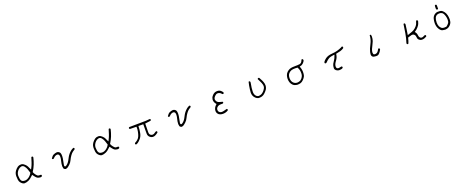

<svg xmlns="http://www.w3.org/2000/svg" viewBox="197 -2641 11106 4666"><g transform="rotate(-20 5750.0 -308.5)"><path d="M790.5 -69.3 760.7 -69.8Q743.7 -71.3 734.9 -75.7Q718.8 -84.5 689 -121.6Q659.2 -158.7 648.4 -192.4L646.5 -198.2L649.9 -203.6Q698.2 -278.3 730.5 -359.4Q762.7 -439.9 781.7 -524.4Q782.2 -526.9 782.2 -528.8Q782.2 -530.8 782 -533.2Q781.7 -535.6 781.2 -538.6Q779.8 -544.9 776.4 -550.3L761.2 -557.1Q760.3 -557.6 758.1 -557.6Q755.9 -557.6 752.4 -556.6Q745.6 -555.7 739.3 -550.8Q719.7 -485.4 697.5 -419.2Q675.3 -353 641.6 -291.5L629.4 -269.5Q606.4 -315.4 598.9 -332.3Q591.3 -349.1 586.4 -359.9Q573.7 -389.6 534.4 -426.5Q495.1 -463.4 461.9 -468.3Q449.7 -470.2 437.5 -470.2Q414.6 -470.2 391.1 -463.9Q355 -453.6 315.4 -414.3Q275.9 -375 256.8 -335.7Q237.8 -296.4 236.8 -248.5Q236.8 -242.7 236.8 -236.3Q236.8 -192.9 242.7 -148.4Q249 -100.1 272.5 -71.8Q296.9 -42 319.1 -27.3Q341.3 -12.7 367.2 -9.3Q416.5 -9.3 472.2 -33.7Q530.3 -59.1 599.1 -129.4L609.9 -140.6L619.1 -127.4Q653.8 -78.1 679.2 -52.7Q696.8 -35.2 708.5 -30.3Q740.7 -17.1 772 -14.2Q776.4 -13.7 783 -13.7Q789.6 -13.7 799.6 -15.9Q809.6 -18.1 819.8 -24.4L826.7 -39.6Q827.1 -41 827.1 -43.2Q827.1 -45.4 826.7 -48.8Q825.7 -56.2 821.3 -63L807.6 -69.8Q796.4 -69.3 790.5 -69.3ZM460 -81.1H460.4Q460 -81.1 460 -81.1ZM428.2 -70.8Q415.5 -68.8 404.5 -68.8Q393.6 -68.8 385.7 -69.3Q335.9 -72.3 315.4 -99.6Q296.9 -124.5 292.5 -156.2Q288.6 -185.1 285.6 -224.6Q285.2 -230.5 285.2 -236.8Q285.2 -272.9 301.8 -309.1Q320.3 -348.6 353.8 -380.1Q387.2 -411.6 427.7 -419.9Q436 -421.9 443.8 -421.9Q479.5 -421.9 507.3 -387.2Q538.1 -349.1 554.2 -304.9Q570.3 -260.7 587.4 -202.6Q575.2 -180.2 563 -164.1Q518.1 -105.5 460 -81.1Q446.3 -73.7 428.2 -70.8Z M1347.7 -393.6Q1370.1 -393.6 1384.3 -379.4Q1397.5 -366.2 1401.4 -341.3Q1403.3 -328.6 1403.3 -313.5Q1403.3 -271 1387.2 -211.9Q1368.7 -144 1368.7 -89.4Q1368.7 -83.5 1369.1 -77.1Q1371.6 -22.9 1391.6 -9.8Q1413.6 4.9 1427.7 6.3Q1455.1 3.4 1477.5 -10Q1500 -23.4 1542 -62.5Q1583 -100.6 1609.1 -156.7Q1635.3 -212.9 1668.9 -259.8Q1703.1 -307.1 1734.4 -330.6Q1762.2 -352.1 1793.9 -371.1L1798.3 -384.8Q1797.9 -399.4 1789.1 -408.2L1773.9 -413.1Q1733.4 -397.9 1701.2 -370.6Q1629.9 -310.1 1592.8 -238.8Q1573.2 -200.7 1552.7 -163.6Q1531.2 -125.5 1503.4 -97.7Q1475.6 -69.8 1453.1 -59.6Q1445.8 -55.7 1439.5 -55.7Q1430.7 -55.7 1424.8 -61.5Q1416.5 -70.3 1416.5 -87.4Q1416.5 -92.3 1417 -97.7Q1420.4 -132.8 1436.8 -201.4Q1453.1 -270 1453.1 -318.8Q1453.1 -379.9 1439.9 -403.8Q1430.7 -420.9 1409.2 -435.3Q1387.7 -449.7 1361.8 -449.7Q1356 -449.7 1349.1 -448.7Q1313 -444.3 1272.9 -426.3Q1235.8 -410.2 1197.3 -350.1Q1198.2 -338.4 1205.6 -330.1L1221.2 -325.7Q1235.8 -327.1 1245.1 -335.9Q1287.1 -385.3 1335.4 -392.6Q1341.8 -393.6 1347.7 -393.6Z M2790.5 -69.3 2760.7 -69.8Q2743.7 -71.3 2734.9 -75.7Q2718.8 -84.5 2689 -121.6Q2659.2 -158.7 2648.4 -192.4L2646.5 -198.2L2649.9 -203.6Q2698.2 -278.3 2730.5 -359.4Q2762.7 -439.9 2781.7 -524.4Q2782.2 -526.9 2782.2 -528.8Q2782.2 -530.8 2782 -533.2Q2781.7 -535.6 2781.2 -538.6Q2779.8 -544.9 2776.4 -550.3L2761.2 -557.1Q2760.3 -557.6 2758.1 -557.6Q2755.9 -557.6 2752.4 -556.6Q2745.6 -555.7 2739.3 -550.8Q2719.7 -485.4 2697.5 -419.2Q2675.3 -353 2641.6 -291.5L2629.4 -269.5Q2606.4 -315.4 2598.9 -332.3Q2591.3 -349.1 2586.4 -359.9Q2573.7 -389.6 2534.4 -426.5Q2495.1 -463.4 2461.9 -468.3Q2449.7 -470.2 2437.5 -470.2Q2414.6 -470.2 2391.1 -463.9Q2355 -453.6 2315.4 -414.3Q2275.9 -375 2256.8 -335.7Q2237.8 -296.4 2236.8 -248.5Q2236.8 -242.7 2236.8 -236.3Q2236.8 -192.9 2242.7 -148.4Q2249 -100.1 2272.5 -71.8Q2296.9 -42 2319.1 -27.3Q2341.3 -12.7 2367.2 -9.3Q2416.5 -9.3 2472.2 -33.7Q2530.3 -59.1 2599.1 -129.4L2609.9 -140.6L2619.1 -127.4Q2653.8 -78.1 2679.2 -52.7Q2696.8 -35.2 2708.5 -30.3Q2740.7 -17.1 2772 -14.2Q2776.4 -13.7 2783 -13.7Q2789.6 -13.7 2799.6 -15.9Q2809.6 -18.1 2819.8 -24.4L2826.7 -39.6Q2827.1 -41 2827.1 -43.2Q2827.1 -45.4 2826.7 -48.8Q2825.7 -56.2 2821.3 -63L2807.6 -69.8Q2796.4 -69.3 2790.5 -69.3ZM2460 -81.1H2460.4Q2460 -81.1 2460 -81.1ZM2428.2 -70.8Q2415.5 -68.8 2404.5 -68.8Q2393.6 -68.8 2385.7 -69.3Q2335.9 -72.3 2315.4 -99.6Q2296.9 -124.5 2292.5 -156.2Q2288.6 -185.1 2285.6 -224.6Q2285.2 -230.5 2285.2 -236.8Q2285.2 -272.9 2301.8 -309.1Q2320.3 -348.6 2353.8 -380.1Q2387.2 -411.6 2427.7 -419.9Q2436 -421.9 2443.8 -421.9Q2479.5 -421.9 2507.3 -387.2Q2538.1 -349.1 2554.2 -304.9Q2570.3 -260.7 2587.4 -202.6Q2575.2 -180.2 2563 -164.1Q2518.1 -105.5 2460 -81.1Q2446.3 -73.7 2428.2 -70.8Z M3443.4 -371.6H3568.8Q3567.4 -237.8 3567.4 -189.7Q3567.4 -141.6 3567.9 -123.5Q3568.8 -74.2 3603 -40Q3636.7 -6.8 3672.4 -3.4Q3680.7 -2.4 3689 -2.4Q3716.8 -2.4 3740.7 -12.2Q3772 -24.9 3819.8 -60.5L3826.7 -74.7Q3827.1 -76.2 3827.1 -79.6Q3827.1 -83 3825.7 -88.1Q3824.2 -93.3 3821.3 -98.1L3808.1 -104.5Q3783.2 -100.6 3764.2 -83.5Q3737.3 -60.5 3707 -56.2Q3701.2 -55.7 3695.3 -55.7Q3669.9 -55.7 3646.5 -72.3Q3616.7 -93.8 3615.7 -141.6Q3615.7 -150.4 3615.7 -164.1Q3615.7 -219.2 3619.1 -371.6Q3667.5 -379.4 3703.6 -382.1Q3739.7 -384.8 3772 -394.5L3777.8 -406.7Q3778.3 -408.2 3778.3 -411.6Q3778.3 -415 3776.9 -420.2Q3775.4 -425.3 3772.5 -430.2L3757.8 -437Q3723.1 -437 3690.4 -431.2Q3678.7 -429.2 3645.5 -428.2Q3522.9 -424.8 3227.5 -423.3L3214.8 -417L3208.5 -403.8Q3208 -402.3 3208 -401.4Q3208 -389.2 3214.4 -381.3Q3222.7 -375 3233.4 -373.5L3392.6 -371.6Q3393.6 -349.6 3393.6 -334.7Q3393.6 -319.8 3391.6 -295.4Q3389.6 -271 3383.8 -243.7Q3373 -188.5 3355 -141.6Q3336.4 -92.8 3297.9 -61Q3263.2 -32.2 3224.6 -12.7L3218.3 1.5Q3217.8 2.9 3217.8 3.9Q3217.8 16.1 3224.1 23.9Q3231.9 29.8 3241.7 31.7Q3264.6 25.9 3293.9 4.9Q3326.2 -17.6 3367.4 -66.9Q3408.7 -116.2 3424.8 -194.8Q3440.9 -275.9 3442.9 -358.9Z M4347.7 -393.6Q4370.1 -393.6 4384.3 -379.4Q4397.5 -366.2 4401.4 -341.3Q4403.3 -328.6 4403.3 -313.5Q4403.3 -271 4387.2 -211.9Q4368.7 -144 4368.7 -89.4Q4368.7 -83.5 4369.1 -77.1Q4371.6 -22.9 4391.6 -9.8Q4413.6 4.9 4427.7 6.3Q4455.1 3.4 4477.5 -10Q4500 -23.4 4542 -62.5Q4583 -100.6 4609.1 -156.7Q4635.3 -212.9 4668.9 -259.8Q4703.1 -307.1 4734.4 -330.6Q4762.2 -352.1 4793.9 -371.1L4798.3 -384.8Q4797.9 -399.4 4789.1 -408.2L4773.9 -413.1Q4733.4 -397.9 4701.2 -370.6Q4629.9 -310.1 4592.8 -238.8Q4573.2 -200.7 4552.7 -163.6Q4531.2 -125.5 4503.4 -97.7Q4475.6 -69.8 4453.1 -59.6Q4445.8 -55.7 4439.5 -55.7Q4430.7 -55.7 4424.8 -61.5Q4416.5 -70.3 4416.5 -87.4Q4416.5 -92.3 4417 -97.7Q4420.4 -132.8 4436.8 -201.4Q4453.1 -270 4453.1 -318.8Q4453.1 -379.9 4439.9 -403.8Q4430.7 -420.9 4409.2 -435.3Q4387.7 -449.7 4361.8 -449.7Q4356 -449.7 4349.1 -448.7Q4313 -444.3 4272.9 -426.3Q4235.8 -410.2 4197.3 -350.1Q4198.2 -338.4 4205.6 -330.1L4221.2 -325.7Q4235.8 -327.1 4245.1 -335.9Q4287.1 -385.3 4335.4 -392.6Q4341.8 -393.6 4347.7 -393.6Z M5665.5 -418.5Q5665.5 -419.4 5665.5 -421.6Q5665.5 -423.8 5665.3 -427Q5665 -430.2 5664.1 -433.3Q5663.1 -436.5 5661.6 -439.5Q5658.7 -445.8 5653.3 -451.2Q5606.4 -510.7 5553.2 -514.2Q5542.5 -515.1 5533.9 -515.1Q5525.4 -515.1 5513.7 -514.4Q5502 -513.7 5488.8 -510.7Q5475.6 -507.8 5464.8 -502.9Q5431.6 -487.3 5407.7 -461.4Q5378.4 -429.7 5367.7 -404.3Q5359.4 -384.8 5356.9 -358.4Q5356.4 -352.1 5356.4 -345.7Q5356.4 -289.1 5401.9 -233.9L5409.7 -224.1Q5393.1 -209 5386.2 -202.4Q5379.4 -195.8 5373.8 -189.2Q5368.2 -182.6 5363.3 -176.3Q5353.5 -164.1 5347.7 -152.3Q5327.1 -112.8 5327.1 -72.8Q5327.1 -54.7 5332 -38.6Q5338.9 -14.2 5357.9 8.3Q5376 29.8 5404.8 40.5Q5439 53.7 5479.5 53.7Q5552.2 53.7 5611.8 16.1L5618.7 2.4Q5619.1 1 5619.1 -0.7Q5619.1 -2.4 5618.9 -5.1Q5618.7 -7.8 5617.7 -10.7Q5616.2 -16.6 5612.8 -22L5601.1 -27.8Q5556.6 -15.1 5510.7 -4.4Q5488.8 1 5470.2 1Q5444.3 1 5424.8 -9.3Q5389.6 -27.3 5382.8 -60.5Q5380.4 -71.8 5380.4 -82.5Q5380.4 -102.1 5388.2 -120.6Q5400.9 -148.9 5435.1 -168Q5462.4 -183.1 5511.7 -183.1Q5523.9 -183.1 5531 -182.4Q5538.1 -181.6 5540.5 -181.6Q5556.2 -181.6 5568.8 -189.9L5575.7 -203.6Q5576.2 -205.1 5576.2 -206.1Q5576.2 -216.8 5571.3 -224.1Q5527.3 -236.8 5493.2 -245.6Q5456.5 -254.9 5435.5 -278.3Q5414.6 -301.8 5408.7 -336.9Q5408.2 -341.8 5408.2 -346.7Q5408.2 -383.3 5448.7 -423.3Q5482.4 -457.5 5513.2 -459.5Q5518.1 -460 5525.9 -460Q5533.7 -460 5546.1 -457.8Q5558.6 -455.6 5569.6 -450.4Q5580.6 -445.3 5589.4 -438.7Q5598.1 -432.1 5605 -425.8Q5614.7 -415.5 5622.6 -406.2L5637.2 -398.9Q5638.7 -398.4 5639.6 -398.4Q5650.9 -398.4 5658.7 -403.8Z M6285.6 -198.2Q6285.6 -157.2 6297.4 -124Q6313 -81.5 6347.2 -49.8Q6379.9 -18.6 6420.4 -11.2Q6431.6 -10.3 6441.9 -10.3Q6479.5 -10.3 6512.7 -20.5Q6554.7 -33.2 6595.2 -73.7Q6637.2 -115.7 6656.5 -146.7Q6675.8 -177.7 6681.6 -216.8Q6684.1 -231.9 6684.1 -247.1Q6684.1 -271.5 6678.2 -296.9Q6668 -338.4 6647.5 -381.6Q6627 -424.8 6603 -465.3L6589.4 -472.2Q6587.9 -472.7 6584.5 -472.7Q6581.1 -472.7 6575.4 -471.2Q6569.8 -469.7 6564.9 -465.8Q6559.6 -459 6557.6 -450.2Q6576.2 -409.2 6597.4 -368.7Q6618.7 -328.1 6630.9 -280.8Q6635.7 -262.7 6635.7 -245.1Q6635.7 -214.4 6621.1 -187Q6599.1 -146 6570.3 -117.7Q6544.9 -92.3 6521.2 -78.9Q6497.6 -65.4 6457 -59.1Q6450.2 -58.1 6443.4 -58.1Q6406.7 -58.1 6377 -90.3Q6343.8 -126.5 6340.3 -183.6Q6339.8 -197.3 6339.8 -211.4Q6339.8 -253.9 6346.2 -301.8Q6355 -364.3 6366.7 -426.8Q6367.7 -432.1 6367.7 -437.5Q6367.7 -452.6 6360.8 -463.4L6347.2 -470.2Q6345.7 -470.7 6343.8 -470.7Q6341.8 -470.7 6338.4 -470.2Q6332.5 -469.2 6327.1 -465.8Q6304.7 -378.4 6293 -283.7Q6285.6 -225.6 6285.6 -198.2Z M7420.4 -43Q7405.8 -43.9 7391.6 -48.3Q7359.9 -58.6 7335.9 -82.5Q7296.9 -122.1 7292.5 -194.3Q7292 -201.2 7292 -207.5Q7292 -237.3 7299.8 -267.1Q7309.6 -304.7 7335 -330.1Q7367.7 -362.8 7403.3 -374.5Q7439.9 -386.2 7500.5 -386.2Q7528.3 -386.2 7564.5 -382.3Q7579.6 -349.6 7588.9 -323Q7598.1 -296.4 7600.1 -265.6Q7601.6 -245.6 7601.6 -230.7Q7601.6 -215.8 7601.1 -205.6Q7600.1 -173.3 7582 -136.7Q7564.5 -100.1 7522 -65.9Q7504.4 -56.6 7487.5 -51.3Q7470.7 -45.9 7456.8 -43.9Q7442.9 -42 7434.8 -42Q7426.8 -42 7420.4 -43ZM7573.2 -438H7538.6Q7497.6 -438 7455.6 -435.1Q7404.8 -431.2 7371.6 -416.5Q7338.4 -401.9 7305.2 -372.1Q7272.9 -343.3 7257.3 -298.8Q7241.7 -254.4 7241.7 -207Q7241.7 -101.6 7303.2 -40Q7326.2 -17.1 7352.1 -7.3Q7384.8 4.4 7419.4 8.3Q7464.4 8.3 7503.4 -2.9Q7541 -13.7 7579.1 -53.2Q7617.2 -92.8 7631.8 -123Q7646.5 -152.8 7649.4 -192.4Q7651.4 -216.3 7651.4 -234.4Q7651.4 -252.4 7650.4 -267.1Q7647.9 -297.4 7641.6 -321.8Q7634.8 -346.7 7625.5 -373.5L7620.1 -388.7L7635.7 -391.1Q7680.2 -397.9 7715.3 -432.1Q7750.5 -466.3 7759.8 -494.1Q7760.3 -499 7760.3 -503.9Q7760.3 -519 7753.4 -529.8L7739.7 -536.6Q7738.3 -537.1 7735.1 -537.1Q7731.9 -537.1 7727.1 -535.9Q7722.2 -534.7 7717.3 -531.7Q7709 -502.9 7691.4 -478.5Q7686.5 -471.7 7679.2 -464.6Q7671.9 -457.5 7661.6 -451.7Q7651.4 -445.8 7639.6 -443.4Q7615.7 -438 7573.2 -438Z M8386.2 -69.3Q8386.2 -61 8387.2 -54.2Q8390.1 -31.7 8415.3 -8.5Q8440.4 14.6 8482.9 22Q8491.7 22.5 8500 22.5Q8522 22.5 8542 19Q8566.4 15.1 8588.4 1L8595.2 -13.2Q8595.7 -14.6 8595.7 -15.6Q8595.7 -27.8 8589.8 -36.6L8576.2 -43.9Q8550.8 -42 8529.8 -34.7Q8515.1 -29.8 8500.7 -29.8Q8486.3 -29.8 8472.2 -34.2Q8462.9 -37.1 8456.1 -43.9Q8441.9 -58.1 8441.9 -88.9Q8441.9 -95.7 8442.4 -103.5Q8447.3 -154.3 8500.5 -223.6Q8548.8 -287.6 8558.1 -367.7L8559.6 -377.4Q8623 -388.7 8674.3 -403.3Q8722.2 -417 8764.2 -445.3L8772.9 -463.4Q8773.4 -464.8 8773.4 -468.3Q8773.4 -471.7 8772 -476.8Q8770.5 -481.9 8767.6 -486.8L8753.4 -493.7Q8752 -494.1 8751 -494.1Q8739.7 -494.1 8731.9 -488.8L8729.5 -483.4L8725.6 -481.4Q8607.9 -425.3 8477.5 -416.5Q8353.5 -408.2 8290 -357.9Q8247.6 -324.2 8229.5 -298.3Q8221.2 -285.6 8218.3 -275.9Q8217.8 -273.9 8217.8 -272.5Q8217.8 -261.2 8223.1 -253.4L8237.8 -246.6Q8239.3 -246.1 8240.2 -246.1Q8253.4 -246.1 8262.7 -252.9Q8322.3 -314.9 8363.8 -337.4Q8377 -344.7 8388.7 -348.4Q8400.4 -352.1 8412.8 -355.5Q8425.3 -358.9 8438 -361.3Q8463.9 -366.7 8491.7 -369.6L8511.2 -371.6L8505.9 -352.5Q8485.8 -284.2 8442.4 -224.6Q8401.9 -169.4 8392.6 -124.5Q8386.2 -91.3 8386.2 -69.3Z M9340.8 -74.7Q9340.8 -45.4 9351.6 -29.8Q9371.6 -1 9393.1 1.5Q9420.4 4.4 9447.8 8.3Q9454.1 8.8 9460.4 8.8Q9480.5 8.8 9497.1 4.9Q9519 0 9550 -36.4Q9581.1 -72.8 9599.6 -114.3Q9600.1 -117.7 9600.1 -121.1Q9600.1 -131.3 9594.2 -138.7L9579.6 -146Q9578.1 -146.5 9576.4 -146.5Q9574.7 -146.5 9572.3 -146.2Q9569.8 -146 9567.4 -145Q9562.5 -144 9558.6 -141.1Q9523.4 -68.4 9485.4 -53.7Q9462.4 -44.9 9444.3 -44.9Q9431.2 -44.9 9420.4 -49.3Q9397.9 -59.1 9397.9 -97.7Q9397.9 -109.9 9399.9 -125.5Q9408.2 -181.2 9456.1 -268.1Q9503.9 -355 9514.2 -423.8Q9518.6 -452.1 9518.6 -477.1Q9518.6 -502 9512.2 -521L9499.5 -526.9Q9498 -527.3 9496.6 -527.3Q9486.8 -527.3 9479 -522.9Q9475.1 -410.2 9420.9 -310.5Q9366.7 -210.9 9348.6 -133.3Q9340.8 -99.6 9340.8 -74.7Z M10639.6 14.6Q10670.4 14.6 10699.2 5.4Q10728 -3.9 10757.3 -21L10764.6 -35.2Q10765.1 -38.6 10765.1 -41.5Q10765.1 -51.8 10759.3 -59.6L10744.6 -66.4Q10724.6 -64.5 10707 -53.2Q10683.1 -38.1 10654.3 -35.6Q10651.9 -35.6 10649.4 -35.6Q10620.1 -35.6 10600.8 -62Q10581.5 -88.4 10579.6 -133.3Q10577.6 -169.9 10545.4 -211.4L10536.1 -223.1L10548.8 -231Q10596.7 -260.3 10634.8 -305.7Q10672.9 -351.1 10682.1 -378.9Q10691.4 -406.7 10701.2 -437.5Q10701.7 -441.4 10701.7 -445.3Q10701.7 -456.1 10695.3 -465.3L10681.2 -472.2Q10679.7 -472.7 10676.5 -472.7Q10673.3 -472.7 10668.7 -471.4Q10664.1 -470.2 10659.7 -466.8Q10649.9 -448.2 10644.5 -426.8Q10638.2 -400.4 10621.6 -371.6Q10605 -342.3 10563.5 -304.7Q10521 -266.6 10470.2 -249L10350.1 -208Q10360.8 -286.1 10370.6 -342.8Q10380.4 -399.4 10386.2 -456.1Q10387.7 -463.9 10387.7 -469.7Q10387.7 -485.8 10380.4 -498.5L10366.7 -505.4Q10365.7 -505.9 10364.7 -505.9Q10353.5 -505.9 10345.2 -499.5Q10328.1 -383.3 10309.1 -267.6Q10289.6 -148.9 10251.5 -34.7Q10251 -32.7 10251 -31.2Q10251 -19.5 10256.8 -10.3L10272 -3.4Q10273.4 -2.9 10274.4 -2.9Q10285.6 -2.9 10293 -8.3Q10307.1 -39.1 10316.4 -72.3L10337.9 -149.9Q10387.7 -166 10429.2 -176.8Q10442.9 -180.2 10455.1 -180.2Q10486.3 -180.2 10506.8 -157.2Q10533.7 -127.4 10534.7 -79.1Q10535.6 -41 10565.9 -14.2Q10596.2 12.7 10628.4 14.2Q10634.3 14.6 10639.6 14.6Z M11262.7 -565.9Q11260.7 -583 11260.7 -597.2Q11260.7 -611.3 11261.2 -618.4Q11261.7 -625.5 11261.7 -631.1Q11261.7 -636.7 11260.3 -645.8Q11258.8 -654.8 11254.9 -664.1L11240.7 -670.4Q11239.3 -670.9 11235.8 -670.9Q11232.4 -670.9 11227.5 -669.4Q11222.7 -668 11218.3 -664.6Q11211.9 -656.2 11211.4 -640.6Q11209.5 -597.7 11209.5 -589.4Q11209.5 -568.8 11219.2 -552.7Q11226.6 -546.9 11236.3 -545.4Q11246.6 -547.4 11256.3 -553.2ZM11305.2 -81.1Q11273.4 -76.7 11253.9 -76.7Q11234.4 -76.7 11220.7 -79.1Q11193.4 -83 11177.7 -96.7Q11147.5 -122.6 11132.3 -155.3Q11113.8 -195.8 11113.8 -255.9Q11113.8 -288.1 11119.6 -323.2Q11129.4 -379.9 11159.2 -409.7Q11191.4 -442.4 11249 -442.4Q11272.5 -442.4 11294.4 -435.1Q11330.1 -424.3 11348.6 -391.1Q11364.7 -361.3 11376 -323.2Q11389.6 -275.9 11389.6 -229Q11389.6 -199.7 11383.8 -174.8Q11378.4 -150.4 11343.8 -115.7Q11329.1 -101.1 11305.2 -81.1ZM11439 -230.5Q11439 -276.4 11426.8 -330.1Q11412.6 -389.6 11378.7 -430.2Q11344.7 -470.7 11321.8 -480.2Q11298.8 -489.7 11272.5 -490.7Q11246.1 -491.7 11221.2 -491.7Q11196.3 -491.7 11165.5 -476.6Q11134.3 -460.9 11111.3 -432.9Q11088.4 -404.8 11079.1 -368.7Q11064 -310.5 11064 -260.3Q11064 -240.2 11065.9 -217.8Q11069.8 -174.3 11086.4 -135.7Q11103 -97.2 11128.9 -67.4L11135.7 -60.1Q11157.7 -38.1 11184.1 -31.2Q11216.8 -22.9 11252 -21Q11289.6 -22.9 11320.8 -34.7Q11353 -46.4 11383.3 -77.6Q11413.6 -108.9 11425.3 -138.4Q11437 -168 11439 -218.3Q11439 -224.1 11439 -230.5Z"/></g></svg>

Font: NaikaiFont
Style: ExtraLight
Weight: 200
Version: Version 1.89